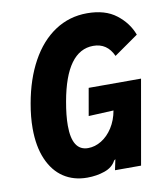

<svg xmlns="http://www.w3.org/2000/svg" viewBox="-83 -805 767 885"><g transform="rotate(-10 300.0 -362.0)"><path d="M45 -255.5Q45 -309.5 56 -370.5Q75.5 -481.5 120.8 -563.8Q166 -646 233.2 -690.5Q300.5 -735 384 -735Q468.5 -735 520.2 -695Q572 -655 593 -598L479.5 -518.5Q451 -582 386 -582Q259.5 -582 218.5 -351.5Q207 -288 207 -240Q207 -122 281.5 -122Q314 -122 344.2 -140.5Q374.5 -159 396.5 -193.2Q418.5 -227.5 426.5 -272.5L309.5 -267L332 -395H577L507.5 0H385.5L396 -50L389 -44.5Q373.5 -14.5 335.8 -1.5Q298 11.5 254.5 11.5Q191 11.5 144 -19.5Q97 -50.5 71 -110.8Q45 -171 45 -255.5Z"/></g></svg>

Font: JuliaMono Black
Style: Italic
Weight: 900
Italic angle: -9°
Monospace: yes
Designer: cormullion
Foundry: corm
Version: Version 0.057; ttfautohint (v1.8.4)